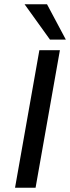

<svg xmlns="http://www.w3.org/2000/svg" viewBox="-20 -887 331 907"><path d="M96 -867H202L291 -700H216ZM166 -650H263L148 0H51Z"/></svg>

Font: Overused Grotesk Medium
Style: Italic
Weight: 500
Italic angle: -10°
Version: Version 0.003